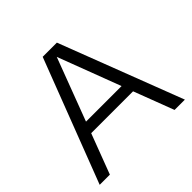

<svg xmlns="http://www.w3.org/2000/svg" viewBox="-185 -913 1086 1086"><g transform="rotate(-45 358.0 -370.0)"><path d="M17.5 0 301.5 -740H415L699 0H616.5L525 -240.5H190L99 0ZM215.5 -307.5H500L357.5 -683.5Z"/></g></svg>

Font: Encode Sans Semi Expanded
Style: Regular
Weight: 400
Width: 6
Designer: Multiple Designers
Foundry: Impallari Type
Version: Version 3.000; ttfautohint (v1.8.3) -l 8 -r 50 -G 200 -x 14 